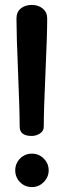

<svg xmlns="http://www.w3.org/2000/svg" viewBox="-20 -755 260 781"><path d="M172 -680Q172 -614 165 -460Q158 -306 158 -240Q158 -222 142.5 -212Q127 -202 109 -202Q60 -202 60 -240Q60 -306 53.5 -460Q47 -614 47 -680Q47 -706 64.5 -720.5Q82 -735 109 -735Q136 -735 154 -720Q172 -705 172 -680ZM110 -130Q138 -130 158 -110Q178 -90 178 -62Q178 -35 158 -14.5Q138 6 110 6Q81 6 61.5 -14Q42 -34 42 -62Q42 -90 61.5 -110Q81 -130 110 -130Z"/></svg>

Font: Dosis
Style: Bold
Weight: 700
Designer: Edgar Tolentino, Pablo Impallari, Igino Marini
Foundry: Edgar Tolentino, Pablo Impallari, Igino Marini
Version: Version 1.007